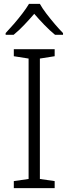

<svg xmlns="http://www.w3.org/2000/svg" viewBox="-20 -967 351 987"><path d="M261 0H51V-36L127 -47V-666L51 -678V-714H261V-678L185 -666V-47L261 -36ZM185 -947Q197 -925 218 -897.5Q239 -870 262 -843Q285 -816 304 -797V-788H263Q236 -810 208 -839Q180 -868 156 -896Q132 -868 104.5 -839Q77 -810 50 -788H9V-797Q28 -817 51 -843.5Q74 -870 95 -897.5Q116 -925 129 -947Z"/></svg>

Font: Noto Sans Myanmar Light
Style: Regular
Weight: 300
Designer: Monotype Design Team
Foundry: Monotype Imaging Inc.
Version: Version 2.107; ttfautohint (v1.8.4.7-5d5b)